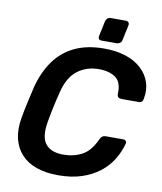

<svg xmlns="http://www.w3.org/2000/svg" viewBox="-95 -955 876 1041"><g transform="rotate(10 343.0 -434.5)"><path d="M296 10Q228 10 176.5 -8Q125 -26 92.5 -61.5Q60 -97 48 -147Q36 -197 47 -261Q54 -302 64.5 -349Q75 -396 85 -439Q107 -523 150.5 -584Q194 -645 262 -677.5Q330 -710 424 -710Q491 -710 543 -693Q595 -676 629.5 -644Q664 -612 678 -570Q692 -528 682 -478Q681 -469 675 -463Q669 -457 660 -457H564Q552 -457 545.5 -462.5Q539 -468 539 -481Q542 -545 507.5 -570Q473 -595 415 -595Q348 -595 298 -557.5Q248 -520 227 -434Q206 -352 191 -266Q176 -180 206.5 -142.5Q237 -105 304 -105Q362 -105 407.5 -129.5Q453 -154 482 -219Q489 -233 496 -238Q503 -243 514 -243H611Q620 -243 625 -237Q630 -231 628 -222Q615 -174 588.5 -131.5Q562 -89 520.5 -57.5Q479 -26 423.5 -8Q368 10 296 10ZM401 -750Q391 -750 386.5 -756Q382 -762 384 -772L402 -856Q404 -866 411.5 -872.5Q419 -879 429 -879H513Q523 -879 528 -872.5Q533 -866 531 -856L513 -772Q511 -762 503 -756Q495 -750 485 -750Z"/></g></svg>

Font: Rubik Medium
Style: Italic
Weight: 500
Italic angle: -12°
Designer: Hubert and Fischer
Foundry: Hubert and Fischer
Version: Version 2.300;gftools[0.9.30]